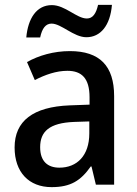

<svg xmlns="http://www.w3.org/2000/svg" viewBox="-20 -759 561 789"><path d="M88 -605H145C153 -643 168 -662 192 -662C232 -662 283 -606 335 -606C393 -606 433 -654 440 -739H383C375 -703 361 -683 337 -683C295 -683 248 -738 193 -738C130 -738 95 -683 88 -605ZM267 -549C201 -549 139 -531 91 -504L123 -430C166 -452 211 -468 257 -468C316 -468 348 -437 348 -359V-329L266 -326C116 -320 40 -262 40 -153C40 -51 99 10 192 10C271 10 312 -17 353 -75H356L374 0H449V-364C449 -488 390 -549 267 -549ZM285 -258 347 -260V-211C347 -119 296 -70 224 -70C176 -70 145 -96 145 -154C145 -218 182 -254 285 -258Z"/></svg>

Font: Noto Sans Myanmar SemiCondensed Medium
Style: Regular
Weight: 500
Width: 4
Designer: Monotype Design Team
Foundry: Monotype Imaging Inc.
Version: Version 2.107